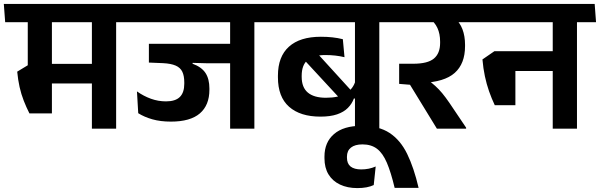

<svg xmlns="http://www.w3.org/2000/svg" viewBox="-42 -658 3069 982"><path d="M552 -577H428V0H552ZM390 -544.5H649.5L642.5 -638H383ZM567.5 -544.5 560.5 -638H-22.5L-15.5 -544.5ZM478.5 -331.5H139V-231H478.5ZM223.5 -578.5H100V-269H223.5ZM108.5 -78H223.5V-324.5H100.5L46 -291.5Q50 -249.5 58.2 -212.8Q66.5 -176 79.5 -142.8Q92.5 -109.5 108.5 -78Z M1259 -577H1135V0H1259ZM1097 -544.5H1356L1349.5 -638H1090ZM1306 -544.5 1299.5 -638H605L612 -544.5ZM1175.5 -434H719.5V-338H885.5L1014.5 -334.5H1175.5ZM943 -366.5H719.5V-338L791.5 -335Q832.5 -333 856.5 -322.5Q880.5 -312 890.5 -291Q900.5 -270 900.5 -236.5V-229.5Q900.5 -184.5 877.8 -162Q855 -139.5 807 -139.5Q767 -139.5 729.8 -153Q692.5 -166.5 658.5 -190.5L665 -79Q696 -59.5 737.2 -47.8Q778.5 -36 832 -36Q931.5 -36 980.2 -78Q1029 -120 1029 -199V-205.5Q1029 -254.5 1008.8 -285Q988.5 -315.5 943 -332Z M1898 -577H1773.5V0H1898ZM1736 -544.5H1995L1988 -638H1728.5ZM1319.5 -544.5H1916.5L1909.5 -638H1312.5ZM1496.5 -370.5 1712 -137.5 1765.5 -182.5 1560 -408ZM1379.5 -262.5Q1379.5 -162.5 1436.5 -112Q1493.5 -61.5 1597 -61.5Q1647.5 -61.5 1682 -73.2Q1716.5 -85 1737.2 -106Q1758 -127 1768 -154H1782L1776.5 -246Q1765 -204 1728 -181Q1691 -158 1625 -158Q1564 -158 1532.5 -184.5Q1501 -211 1501 -265V-270.5Q1501 -325 1530.8 -350.8Q1560.5 -376.5 1622 -376.5Q1648 -376.5 1672.5 -373.8Q1697 -371 1720 -365.5L1711.5 -457.5Q1685.5 -464 1658 -467Q1630.5 -470 1599 -470Q1492 -470 1435.8 -419.2Q1379.5 -368.5 1379.5 -271Z M1869.5 288.5 1879.5 193.5Q1862.5 201 1843.8 204.8Q1825 208.5 1805.5 208.5Q1770 208.5 1751.2 193.8Q1732.5 179 1732.5 148V143.5Q1732.5 113 1753 96.8Q1773.5 80.5 1812 80.5Q1856.5 80.5 1886 102.8Q1915.5 125 1936.5 174Q1957.5 223 1976.5 303H2099Q2075 200 2040.5 129.2Q2006 58.5 1950.5 22Q1895 -14.5 1806.5 -14.5Q1715.5 -14.5 1666.5 27.5Q1617.5 69.5 1617.5 143V151Q1617.5 200 1638.2 234Q1659 268 1697 286Q1735 304 1785.5 304Q1812 304 1832.8 300Q1853.5 296 1869.5 288.5Z M2416 -544.5 2409 -638H1950.5L1957 -544.5ZM2342 0V-5L2256.5 -132Q2236.5 -161 2219.8 -181.2Q2203 -201.5 2184.2 -218.5Q2165.5 -235.5 2139.5 -254.5V-289L1999.5 -332V-229L2055 -224.5L2192.5 0ZM2282 -566.5H2151Q2181.5 -545 2195.2 -515Q2209 -485 2209 -445V-438.5Q2209 -385 2177.2 -358.5Q2145.5 -332 2071.5 -332H1999.5L2068.5 -233L2115 -234Q2230.5 -238 2283.5 -285Q2336.5 -332 2336.5 -422V-429Q2336.5 -473.5 2323.2 -508.5Q2310 -543.5 2282 -566.5Z M2909 -577H2785V0H2909ZM2747 -544.5H3006.5L2999.5 -638H2740ZM2956.5 -544.5 2949.5 -638H2364L2371 -544.5ZM2834.5 -396H2548.5V-295H2834.5ZM2488.5 -120H2594V-396H2486.5L2425.5 -354Q2429.5 -308 2438 -268Q2446.5 -228 2459.2 -191.5Q2472 -155 2488.5 -120Z"/></svg>

Font: Anek Devanagari Medium SemiBold
Style: Regular
Weight: 600
Version: Version 1.003